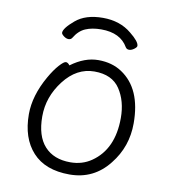

<svg xmlns="http://www.w3.org/2000/svg" viewBox="-77 -726 716 806"><g transform="rotate(10 281.0 -323.0)"><path d="M185 -554Q180 -546 170 -546Q160 -546 149.5 -554Q139 -562 139 -568Q139 -587 181.5 -623Q224 -659 297.5 -659Q371 -659 420 -618Q460 -586 460 -568Q460 -562 449 -554Q438 -546 428 -546Q418 -546 413 -554Q381 -610 299 -610Q260 -610 232 -598Q204 -586 185 -554ZM193 -438Q251 -481 309.5 -481Q368 -481 410 -453Q501 -393 501 -245Q501 -145 440 -69Q376 13 272.5 13Q169 13 115 -46Q61 -105 61 -207Q61 -286 110 -372Q130 -407 149 -428Q168 -449 176.5 -449Q185 -449 193 -438ZM267 -38Q318 -38 357 -65Q444 -125 444 -258Q444 -330 410.5 -380.5Q377 -431 301.5 -431Q226 -431 172 -361Q118 -291 118 -207.5Q118 -124 157 -81Q196 -38 267 -38Z"/></g></svg>

Font: LXGW WenKai Light
Style: Regular
Weight: 300
Designer: LXGW / Fontworks Inc.
Foundry: LXGW / Fontworks Inc.
Version: Version 1.501; October 10, 2024